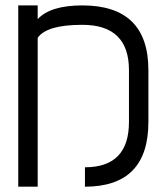

<svg xmlns="http://www.w3.org/2000/svg" viewBox="-20 -704 628 724"><path d="M122.1 -683.6V-631.8Q169.9 -683.6 290.5 -683.6Q539.6 -683.6 539.6 -439.5V-244.1Q539.6 0 300.3 0V-73.2Q466.3 -73.2 466.3 -244.1V-439.5Q466.3 -610.4 290.5 -610.4Q156.2 -610.4 122.1 -561.5V0H48.8V-683.6Z"/></svg>

Font: Sanitrixie
Style: Regular
Weight: 400
Designer: Jayvee D. Enaguas (Grand Chaos)
Version: Version 1.1 - 6/9/2013